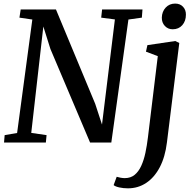

<svg xmlns="http://www.w3.org/2000/svg" viewBox="-20 -796 1074 1072"><path d="M2.5 0 6 -41.5 75.5 -53.5 160.5 -687 88.5 -697.5 95.5 -743H292.5L511.5 -216.5L549.5 -100.5L621.5 -687.5L545 -697.5L550 -743H775.5L772 -697.5L697 -687L601.5 0H483L261.5 -522.5L222 -648L154.5 -54L240 -41.5L236 0ZM912 -0.5Q902 81 871.8 138.2Q841.5 195.5 796 225.5Q750.5 255.5 694.5 255.5Q669 255.5 646.2 250.5Q623.5 245.5 614.5 237.5L631.5 191Q638.5 193.5 652 196Q665.5 198.5 676.5 198.5Q709.5 198.5 731.8 180.2Q754 162 768.5 130.2Q783 98.5 791.8 57.5Q800.5 16.5 806 -29.5L861 -482.5L795 -507.5L803 -544L958.5 -567L981 -556ZM944 -632.5Q918 -632.5 900.5 -651Q883 -669.5 883.5 -698Q884.5 -731.5 905.2 -753.8Q926 -776 958 -776Q985.5 -776 1002 -758.2Q1018.5 -740.5 1018 -714Q1018 -678.5 997.8 -655.5Q977.5 -632.5 944 -632.5Z"/></svg>

Font: Merriweather Medium
Style: Italic
Weight: 500
Italic angle: -7.8°
Version: Version 2.101